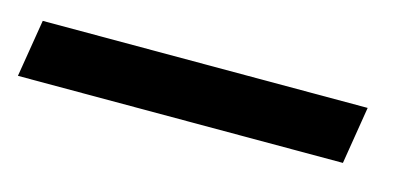

<svg xmlns="http://www.w3.org/2000/svg" viewBox="-84 -90 566 260"><g transform="rotate(15 199.0 40.5)"><path d="M410.6 0 397.5 80.6H-58.1L-44.9 0Z"/></g></svg>

Font: Inter 16pt
Style: Italic
Weight: 400
Italic angle: -9.3988°
Version: Version 4.001;git-66647c0bb